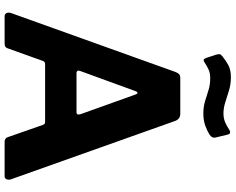

<svg xmlns="http://www.w3.org/2000/svg" viewBox="-112 -884 996 811"><g transform="rotate(90 385.5 -478.0)"><path d="M47.9 0Q38.9 0 34.8 -8.2Q30.6 -16.4 35.2 -29L283.8 -722.4Q287.9 -732.7 293.2 -737.4Q298.5 -742 309.8 -742H459.6Q482.5 -742 490.5 -719.9L736.8 -27.1Q740.2 -18.8 737 -9.4Q733.8 0 724.5 0H577.9Q563 0 558.5 -14.4L507.5 -160.5Q505.7 -165.2 503.4 -168.1Q501 -171 493.9 -171H250.3Q239.7 -171 236.7 -161.2L183.6 -12.7Q181.9 -7.3 177.3 -3.6Q172.7 0 163.4 0H47.9ZM453.4 -303.7Q466.9 -303.7 461.8 -320.8L378 -554.7Q375.4 -561.2 371.5 -561.2Q367.7 -561.2 365.1 -554.4L279.9 -320.9Q273.4 -303.7 288.5 -303.7ZM549.1 -866.2Q534.8 -856.7 511.6 -848Q488.4 -839.4 458.6 -839.4Q430.5 -839.4 406.4 -846.8Q382.3 -854.2 359.7 -861.3Q337.1 -868.4 310.4 -868.4Q289.1 -868.4 275 -862.3Q260.8 -856.2 243.7 -844.8Q236.9 -840 232.2 -840.8Q227.6 -841.7 224.1 -851.7L210 -894.7Q208.3 -901.6 208.1 -906.7Q207.9 -911.7 216.3 -919.1Q234.1 -933.7 254.3 -944.8Q274.4 -955.8 305.7 -955.8Q334.8 -955.8 360.8 -948Q386.8 -940.3 411.1 -932.3Q435.5 -924.4 458.2 -924.4Q480.2 -924.4 497.3 -932.1Q514.4 -939.8 527.4 -949Q534.5 -953.4 540.4 -952.2Q546.2 -951 548.2 -941.7L560.5 -890.2Q563.9 -876.9 549.1 -866.2Z"/></g></svg>

Font: Libre Franklin Thin
Style: Regular
Weight: 100
Designer: Pablo Impallari, Rodrigo Fuenzalida, Nhung Nguyen
Foundry: Impallari Type
Version: Version 3.000